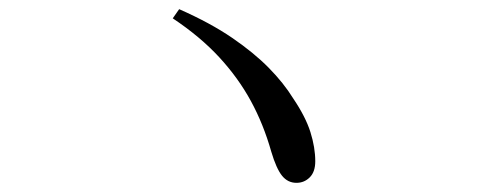

<svg xmlns="http://www.w3.org/2000/svg" viewBox="-20 -568 1040 419"><path d="M627 -169Q608 -169 595.5 -184.5Q583 -200 572 -237Q555 -297 527.5 -347.5Q500 -398 458.5 -443Q417 -488 357 -528L371 -548Q439 -518 486.5 -485.5Q534 -453 566.5 -420Q599 -387 620 -353Q647 -313 657.5 -279.5Q668 -246 668 -216Q668 -193 656 -181Q644 -169 627 -169Z"/></svg>

Font: Noto Serif JP ExtraLight
Style: Regular
Weight: 400
Version: Version 2.003-H1;hotconv 1.1.1;makeotfexe 2.6.0